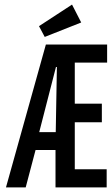

<svg xmlns="http://www.w3.org/2000/svg" viewBox="-20 -817 490 837"><path d="M6 0 180 -623H447V-544H306V-365H424V-284H306V-79H445V0H222V-163H135L92 0ZM151 -241H223L228 -525H224ZM175 -656 150 -703 294 -797 334 -719Z"/></svg>

Font: Inconsolata SemiCondensed SemiBold
Style: Regular
Weight: 600
Width: 4
Monospace: yes
Designer: Raph Levien, Cyreal, Brenton Simpson
Foundry: Raph Levien, Cyreal, Google
Version: Version 3.001; ttfautohint (v1.8.2.53-6de2)